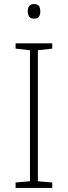

<svg xmlns="http://www.w3.org/2000/svg" viewBox="-20 -928 334 948"><path d="M238 0H57V-27L128 -33V-680L57 -688V-714H238V-688L167 -680V-33L238 -27ZM147 -908Q166 -908 172.5 -898Q179 -888 179 -872Q179 -856 172.5 -846Q166 -836 147 -836Q131 -836 124 -846Q117 -856 117 -872Q117 -888 124 -898Q131 -908 147 -908Z"/></svg>

Font: Noto Sans Gujarati ExtraLight
Style: Regular
Weight: 200
Designer: Jelle Bosma - Monotype Design Team, Universal Thirst
Foundry: Monotype Imaging Inc.
Version: Version 2.106; ttfautohint (v1.8.4.7-5d5b)